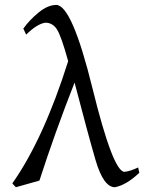

<svg xmlns="http://www.w3.org/2000/svg" viewBox="-20 -765 609 792"><path d="M454.1 7.3Q406.7 7.3 374 -105.2Q341.3 -217.8 287.6 -424.3Q207.5 -220.7 142.6 -20L45.4 7.3L30.8 -8.3Q160.2 -192.4 261.2 -512.7Q232.4 -617.2 214.6 -644.3Q196.8 -671.4 167 -671.4Q132.8 -666.5 87.9 -622.1L76.2 -647Q100.6 -681.6 138.9 -713.1Q177.2 -744.6 211.9 -744.6Q276.9 -744.6 361.6 -400.4Q446.3 -56.2 493.7 -56.2Q517.1 -58.6 549.8 -74.2L554.7 -52.2Q501 -1.5 454.1 7.3Z"/></svg>

Font: Almanac
Style: Regular
Weight: 400
Designer: Eden's Almanac
Version: Version 3.501;March 28, 2021;FontCreator 13.0.0.2683 64-bit